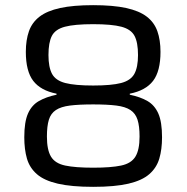

<svg xmlns="http://www.w3.org/2000/svg" viewBox="-20 -716 723 744"><path d="M341 8Q256.8 8 203.9 -4.3Q151 -16.6 122.9 -41.2Q94.8 -65.7 84.4 -101.4Q74.1 -137.2 74.1 -184Q74.1 -243.4 88.4 -275.9Q102.7 -308.4 130.7 -324.4Q158.7 -340.5 199.1 -349V-353Q137.7 -365.1 108.9 -402.5Q80.1 -440 80.1 -515Q80.1 -560.8 92.2 -595.1Q104.3 -629.3 133.4 -651.6Q162.5 -673.9 213.2 -685Q263.8 -696 341 -696Q418.2 -696 468.8 -685Q519.5 -673.9 548.6 -651.6Q577.7 -629.3 589.8 -595.1Q601.9 -560.8 601.9 -515Q601.9 -440 573.1 -402.5Q544.3 -365.1 482.9 -353V-349Q523.9 -340.5 551.6 -324.4Q579.3 -308.4 593.6 -275.9Q607.9 -243.4 607.9 -184Q607.9 -137.2 597.3 -101.4Q586.7 -65.7 558.6 -41.2Q530.4 -16.6 478 -4.3Q425.6 8 341 8ZM341 -66.2Q410.3 -66.2 449.4 -74.5Q488.4 -82.7 504.6 -108.9Q520.8 -135.1 520.8 -186.8Q520.8 -227.5 512.9 -252.1Q505 -276.7 485.4 -289.6Q465.7 -302.6 430.6 -307Q395.5 -311.4 341 -311.4Q286 -311.4 251.1 -307Q216.3 -302.6 196.6 -289.6Q177 -276.7 169.4 -252.1Q161.8 -227.5 161.8 -186.8Q161.8 -135.1 177.7 -108.9Q193.6 -82.7 232.6 -74.5Q271.7 -66.2 341 -66.2ZM341 -384.6Q411.8 -384.6 449.1 -394.3Q486.4 -404 500.6 -429.7Q514.8 -455.5 514.8 -502.7Q514.8 -551.4 501.3 -576.9Q487.9 -602.4 450.5 -612.4Q413.2 -622.3 341 -622.3Q268.8 -622.3 231.5 -612.4Q194.1 -602.4 181 -576.9Q167.8 -551.4 167.8 -502.7Q167.8 -455.5 181.7 -429.7Q195.6 -404 233.1 -394.3Q270.7 -384.6 341 -384.6Z"/></svg>

Font: Saira Thin
Style: Regular
Weight: 100
Designer: Hector Gatti with collaboration of the Omnibus-Type team
Foundry: Omnibus-Type
Version: Version 1.101